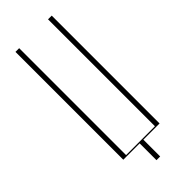

<svg xmlns="http://www.w3.org/2000/svg" viewBox="-262 -735 880 880"><g transform="rotate(-45 178.0 -295.0)"><path d="M60 -699H84V-6H271V-699H295V0H190V109H166V0H60Z"/></g></svg>

Font: Moniqa Thin Display
Style: Regular
Weight: 100
Designer: Rajesh Rajput
Foundry: Rajesh Rajput
Version: Version 1.000